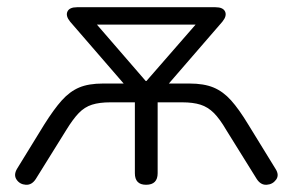

<svg xmlns="http://www.w3.org/2000/svg" viewBox="-20 -505 809 531"><path d="M384 6Q353 6 353 -26V-222H285Q255 -222 234.5 -215.5Q214 -209 198 -192.5Q182 -176 163 -145L79 -10Q68 7 51.5 6Q35 5 26 -8Q17 -21 27 -38L102 -160Q129 -203 151 -227.5Q173 -252 199 -263Q225 -274 265 -274H322L174 -445Q161 -461 166.5 -473Q172 -485 193 -485H576Q597 -485 602.5 -473Q608 -461 595 -445L447 -274H504Q544 -274 570.5 -263Q597 -252 619 -227.5Q641 -203 667 -160L742 -38Q753 -21 743.5 -8Q734 5 717.5 6Q701 7 690 -10L606 -145Q588 -176 571.5 -192.5Q555 -209 534.5 -215.5Q514 -222 484 -222H416V-26Q416 6 384 6ZM383 -281H385L521 -437H248Z"/></svg>

Font: Chiron GoRound TC L
Style: Regular
Weight: 300
Designer: Ryoko NISHIZUKA 西塚涼子 (kana, bopomofo & ideographs); Paul D. Hunt (Latin, Greek & Cyrillic); Sandoll Communications 산돌커뮤니
Foundry: Adobe
Version: Version 1.000;hotconv 1.1.1;makeotfexe 2.6.0